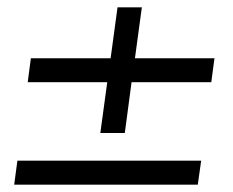

<svg xmlns="http://www.w3.org/2000/svg" viewBox="-20 -669 640 528"><path d="M303.2 -648.9H370.1L351.1 -508.8H569.8L561 -442.9H341.8L323.2 -303.2H255.9L274.9 -442.9H56.2L64.9 -508.8H284.2ZM19 -161.1 27.8 -227.1H533.2L523.9 -161.1Z"/></svg>

Font: Cooper Hewitt
Style: Book Italic
Weight: 706
Designer: Village Type and Design LLC
Foundry: Cooper Hewitt Smithsonian Design Museum
Version: 1.000